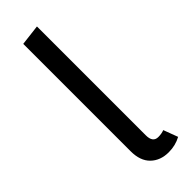

<svg xmlns="http://www.w3.org/2000/svg" viewBox="-255 -771 803 803"><g transform="rotate(-45 147.0 -369.0)"><path d="M196 12Q147 12 116.5 -17.5Q86 -47 86 -104V-739L178 -750V-106Q178 -64 210 -64Q230 -64 245 -70L269 -6Q236 12 196 12Z"/></g></svg>

Font: Trujillo
Style: Regular
Weight: 400
Designer: Fira Sans original fonts by bBox Type GmbH, Carrois Corporate GbR, & Edenspiekermann AG / Changes by Cristiano Sobral
Foundry: Fira Sans original fonts by bBox Type GmbH, Carrois Corporate GbR, & Edenspiekermann AG / Changes by Cristiano Sobral
Version: Version 4.301;October 17, 2021;FontCreator 14.0.0.2814 64-bi